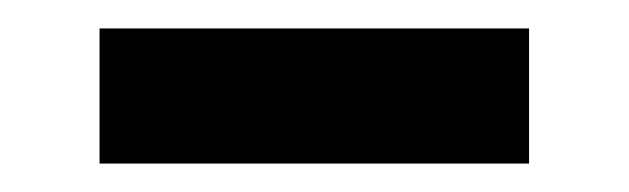

<svg xmlns="http://www.w3.org/2000/svg" viewBox="-20 -715 442 135"><path d="M50 -600V-695H352V-600Z"/></svg>

Font: Murecho Thin ExtraBold
Style: Regular
Weight: 800
Version: Version 1.010